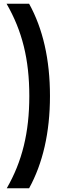

<svg xmlns="http://www.w3.org/2000/svg" viewBox="-20 -892 339 1022"><path d="M16 110H135C207 -21 246 -185 246 -381C246 -576 208 -740 135 -872H15C98 -728 136 -576 136 -381C136 -187 98 -32 16 110Z"/></svg>

Font: Swile Sans
Style: Bold
Weight: 700
Designer: Lord
Foundry: Lord
Version: Version 1.477;FEAKit 1.0